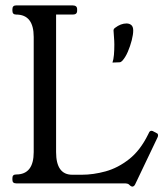

<svg xmlns="http://www.w3.org/2000/svg" viewBox="-20 -680 615 712"><path d="M558 -188Q562 -186 564 -184.5Q566 -183 566 -178Q566 -177 566 -175.5Q566 -174 564 -170L481 4Q477 12 470 12Q469 12 466 10.5Q463 9 458 4Q454 0 440 0H40Q26 0 26 -13V-20Q26 -33 40 -33Q105 -33 105 -116V-543Q105 -626 40 -626Q26 -626 26 -640V-646Q26 -660 40 -660H249Q266 -660 266 -646V-640Q266 -626 250 -626H188V-116Q188 -32 248 -32H283Q326 -32 371.5 -44.5Q417 -57 458.5 -89.5Q500 -122 529 -181L532 -187Q535 -195 542 -195Q544 -195 546.5 -194Q549 -193 550 -192ZM397 -448Q401 -459 402.5 -476.5Q404 -494 404 -515Q404 -527 402.5 -545Q401 -563 401 -567Q401 -573 407 -577Q428 -593 449 -593Q460 -593 467 -587Q474 -581 474 -567Q474 -552 468.5 -530.5Q463 -509 454 -488Q445 -467 433 -454Q428 -449 423 -449Z"/></svg>

Font: Young Serif Light
Style: Regular
Weight: 300
Designer: Bastien Sozeau
Foundry: NBR — Bastien Sozeau
Version: Version 5.001